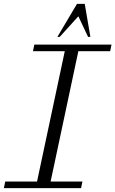

<svg xmlns="http://www.w3.org/2000/svg" viewBox="-22 -970 595 990"><path d="M-2 0 5 -34H169L312 -706H148L155 -740H553L546 -706H382L239 -34H403L396 0ZM274 -780 375 -950H415L444 -780H432L382 -886L286 -780Z"/></svg>

Font: Xanh Mono
Style: Italic
Weight: 400
Italic angle: -12°
Monospace: yes
Designer: Lam Bao, Duy Dao
Foundry: Yellow Type Foundry
Version: Version 3.101; ttfautohint (v1.8.3)